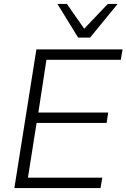

<svg xmlns="http://www.w3.org/2000/svg" viewBox="-20 -956 643 976"><path d="M53 0 165 -705H603L594 -652H216L175 -384H530L522 -331H166L122 -53H500L491 0ZM377 -765 272 -936H320L408 -810L528 -936H578L438 -765Z"/></svg>

Font: Mulish ExtraLight Light
Style: Italic
Weight: 300
Italic angle: -9°
Version: Version 3.603